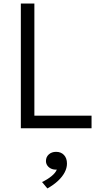

<svg xmlns="http://www.w3.org/2000/svg" viewBox="-20 -720 572 1078"><path d="M97 0V-700H173V-70.5H494V0ZM246 338 216 302Q246 288 269 269.2Q292 250.5 299 232Q282.5 233.5 268.5 227.5Q254.5 221.5 246.2 210Q238 198.5 238 184Q238 161.5 254 147Q270 132.5 295 132.5Q322.5 132.5 339.2 150.2Q356 168 356 198.5Q356 223 343.2 247.5Q330.5 272 305.8 295.2Q281 318.5 246 338Z"/></svg>

Font: Geologica Cursive ExtraLight
Style: Regular
Weight: 250
Designer: Sindre Bremnes, Frode Helland
Foundry: Monokrom Skriftforlag AS
Version: Version 1.010;gftools[0.9.28]